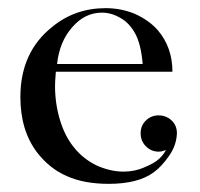

<svg xmlns="http://www.w3.org/2000/svg" viewBox="-20 -442 491 471"><path d="M117 -266Q116 -254 115.5 -245Q115 -236 115 -231Q115 -188 127 -148Q139 -108 161 -81Q182 -54 215 -37Q250 -21 283 -21Q310 -21 333 -31Q345 -36 355 -41.5Q365 -47 373 -55Q382 -64 387 -74Q382 -72 378 -71Q374 -70 369 -70Q351 -70 338 -83Q325 -96 325 -115Q325 -134 338 -146.5Q351 -159 369 -159Q383 -159 394 -152Q414 -139 414 -115Q413 -86 395 -60Q377 -34 358 -20Q338 -5 310 2Q282 9 247 9Q186 9 144 -10Q102 -28 71 -68Q30 -122 30 -204Q30 -314 108 -376Q164 -422 239 -422Q277 -422 311 -408Q346 -392 367 -368Q403 -326 403 -266ZM330 -285Q328 -309 323.5 -327.5Q319 -346 312 -359Q298 -385 277 -397Q254 -411 230 -411Q188 -411 157 -375Q126 -340 120 -285Z"/></svg>

Font: Wachinanga
Style: Regular
Weight: 400
Designer: deFharo
Foundry: deFharo
Version: Wachinanga: Version 2.001 2013